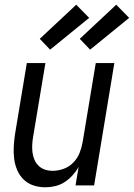

<svg xmlns="http://www.w3.org/2000/svg" viewBox="-20 -788 569 816"><path d="M173 8Q146 8 122 0Q98 -8 80.5 -25Q63 -42 53 -65.5Q43 -89 40 -114.5Q37 -140 38.5 -166.5Q40 -193 44 -219L94 -520H173L121 -208Q118 -191 117 -174Q116 -157 118 -140.5Q120 -124 126.5 -109Q133 -94 144.5 -83Q156 -72 171.5 -67Q187 -62 204 -62Q227 -62 250.5 -70.5Q274 -79 291.5 -97Q309 -115 318 -137.5Q327 -160 331 -183L387 -520H466L380 0H301L314 -78Q303 -59 288 -42.5Q273 -26 254.5 -14Q236 -2 214.5 3Q193 8 173 8ZM363 -577 319 -623 474 -768 529 -712ZM193 -577 149 -623 304 -768 359 -712Z"/></svg>

Font: Iosevka Term Oblique
Style: Regular
Weight: 400
Italic angle: -9°
Monospace: yes
Designer: Belleve Invis
Foundry: Belleve Invis
Version: Version 31.4.0